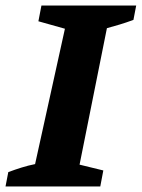

<svg xmlns="http://www.w3.org/2000/svg" viewBox="-48 -675 513 695"><path d="M-28 0 -18 -52Q6 -61 30 -68.5Q54 -76 79 -81L187 -571L91 -598L102 -655H445L435 -603Q408 -593 384.5 -586Q361 -579 339 -573L240 -79L326 -58L315 0Z"/></svg>

Font: Piazzolla
Style: Bold Italic
Weight: 700
Italic angle: -11.3°
Designer: Juan Pablo del Peral
Foundry: Huerta Tipografica
Version: Version 1.330